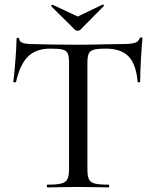

<svg xmlns="http://www.w3.org/2000/svg" viewBox="-20 -817 677 837"><path d="M50 -460Q49 -458 43.5 -458Q38 -458 38 -461Q42 -489 47 -552Q52 -615 52 -647Q52 -652 58 -652Q64 -652 64 -647Q64 -625 119 -625Q205 -622 320 -622Q379 -622 445 -624L513 -625Q550 -625 567 -630Q584 -635 589 -650Q590 -654 595.5 -654Q601 -654 601 -650Q598 -622 594.5 -560Q591 -498 591 -461Q591 -458 585.5 -458Q580 -458 580 -461Q573 -538 540 -571.5Q507 -605 442 -605Q405 -605 389 -600.5Q373 -596 367 -583.5Q361 -571 361 -542V-81Q361 -50 367.5 -36Q374 -22 393 -17Q412 -12 454 -12Q456 -12 456 -6Q456 0 454 0Q419 0 399 -1L320 -2L243 -1Q223 0 187 0Q184 0 184 -6Q184 -12 187 -12Q228 -12 247.5 -17Q267 -22 274 -36.5Q281 -51 281 -81V-544Q281 -572 275 -584.5Q269 -597 252.5 -601Q236 -605 199 -605Q137 -605 102 -570.5Q67 -536 50 -460ZM203 -791Q203 -793 206 -795Q209 -797 210 -796L319 -745L427 -797H428Q431 -797 432.5 -794.5Q434 -792 432 -790L330 -687Q326 -683 319 -683Q311 -683 307 -687L204 -789Z"/></svg>

Font: Cormorant Unicase Medium
Style: Regular
Weight: 500
Designer: Christian Thalmann (Catharsis Fonts)
Foundry: Catharsis Fonts
Version: Version 4.000